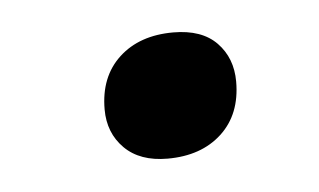

<svg xmlns="http://www.w3.org/2000/svg" viewBox="-26 -380 311 187"><g transform="rotate(-5 129.0 -286.0)"><path d="M132 -225Q105 -225 90 -240Q75 -255 75 -278Q75 -310 95 -328.5Q115 -347 148 -347Q176 -347 190.5 -332Q205 -317 205 -294Q205 -262 185 -243.5Q165 -225 132 -225Z"/></g></svg>

Font: Celebes SemiBold
Style: Italic
Weight: 600
Italic angle: -10°
Designer: Anugrah Pasau
Foundry: Lafontype
Version: Version 1.000; ttfautohint (v1.8.4)